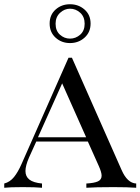

<svg xmlns="http://www.w3.org/2000/svg" viewBox="-23 -885 662 905"><path d="M619 -20V0Q579 -3 512 -3Q426 -3 384 0V-20Q421 -22 438.5 -30Q456 -38 456 -57Q456 -73 442 -104L391 -218H148L114 -143Q97 -104 97 -79Q97 -53 115.5 -38.5Q134 -24 175 -20V0Q145 -3 84 -3Q23 -3 -3 0V-20Q24 -27 43 -50.5Q62 -74 79 -113L300 -613H316L550 -84Q577 -22 619 -20ZM383 -238 270 -492 156 -238ZM404 -774Q404 -733 375.5 -707.5Q347 -682 307 -682Q267 -682 239 -707.5Q211 -733 211 -774Q211 -815 239 -840Q267 -865 307 -865Q347 -865 375.5 -840Q404 -815 404 -774ZM239 -773Q239 -740 259.5 -721.5Q280 -703 307 -703Q334 -703 355 -721.5Q376 -740 376 -773Q376 -806 355 -825Q334 -844 307 -844Q281 -844 260 -824.5Q239 -805 239 -773Z"/></svg>

Font: Playfair Display SC
Style: Regular
Weight: 400
Designer: Claus Eggers Sørensen
Foundry: Claus Eggers Sørensen
Version: Version 1.200; ttfautohint (v1.6)